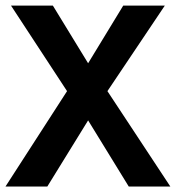

<svg xmlns="http://www.w3.org/2000/svg" viewBox="-20 -679 640 699"><path d="M448.7 0 300.8 -240.7 152.3 0H0L224.1 -347.2L20 -658.7H172.4L300.8 -448.7L428.7 -658.7H580.1L371.1 -347.2L600.1 0Z"/></svg>

Font: Liberation Mono
Style: Bold
Weight: 700
Monospace: yes
Designer: Steve Matteson
Foundry: Ascender Corporation
Version: Version 2.1.5